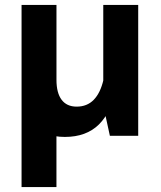

<svg xmlns="http://www.w3.org/2000/svg" viewBox="-20 -553 654 782"><path d="M67.8 -532.8V209H209.9V-532.8ZM68.1 -197.3Q68.1 -100 113.3 -47.7Q158.6 4.7 244.1 4.7Q331.4 4.7 383 -46.2Q434.6 -97.1 457.1 -204.8L401.3 -227.7Q388.9 -174.4 361.9 -146.6Q334.8 -118.7 292.2 -118.7Q251.9 -118.7 230.9 -146.7Q210 -174.6 210 -227.6V-532.8H68.1ZM542.9 -532.8H400.6V-123.5L427.5 0H542.9Z"/></svg>

Font: Estedad-FD VF
Style: Regular
Weight: 100
Designer: Amin Abedi
Version: Version 7.3